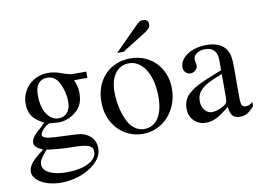

<svg xmlns="http://www.w3.org/2000/svg" viewBox="-90 -820 1624 1179"><g transform="rotate(-10 722.0 -230.0)"><path d="M387 -388Q398 -364 402 -345Q406 -326 406 -304Q406 -266 394.5 -239Q383 -212 358 -191Q335 -171 306.5 -160Q278 -149 250 -149Q240 -149 212 -152Q210 -152 205 -152.5Q200 -153 193 -154Q183 -151 172.5 -143.5Q162 -136 153 -127Q144 -118 138.5 -108Q133 -98 133 -91Q133 -67 211 -64L340 -58Q396 -56 428.5 -27Q461 2 461 49Q461 105 406 150Q367 182 312.5 200Q258 218 201 218Q165 218 133.5 210.5Q102 203 78.5 189.5Q55 176 41.5 158.5Q28 141 28 121Q28 93 50 65.5Q72 38 126 -1Q95 -16 84 -27Q73 -38 73 -54Q73 -69 83.5 -85Q94 -101 119 -123Q124 -127 136 -138Q148 -149 162 -163Q112 -188 90.5 -218.5Q69 -249 69 -297Q69 -331 82 -361Q95 -391 117.5 -413Q140 -435 170.5 -447.5Q201 -460 236 -460Q275 -460 316 -445L338 -437Q353 -432 365.5 -429.5Q378 -427 393 -427H470V-388ZM147 2Q131 21 121.5 33.5Q112 46 106.5 55Q101 64 99.5 71.5Q98 79 98 88Q98 121 138 141Q178 161 244 161Q329 161 381 134.5Q433 108 433 64Q433 37 405.5 26Q378 15 309 15Q291 15 268 14Q245 13 222 11Q199 9 179 7Q159 5 147 2ZM152 -335Q152 -263 180.5 -218.5Q209 -174 254 -174Q289 -174 309 -198.5Q329 -223 329 -265Q329 -294 321 -326.5Q313 -359 299 -385Q274 -432 226 -432Q191 -432 171.5 -407.5Q152 -383 152 -338Z M750 -460Q798 -460 838.5 -443Q879 -426 908 -396Q937 -366 953.5 -324.5Q970 -283 970 -234Q970 -182 953 -137.5Q936 -93 906 -60Q876 -27 835.5 -8.5Q795 10 748 10Q701 10 660.5 -8Q620 -26 591 -57.5Q562 -89 545.5 -132Q529 -175 529 -226Q529 -278 545 -321Q561 -364 590.5 -395Q620 -426 660.5 -443Q701 -460 750 -460ZM737 -432Q683 -432 651 -389.5Q619 -347 619 -275Q619 -221 630.5 -171Q642 -121 663 -82Q679 -52 705 -35Q731 -18 760 -18Q817 -18 848.5 -66Q880 -114 880 -199Q880 -250 869.5 -293Q859 -336 840 -367Q821 -398 794.5 -415Q768 -432 737 -432ZM677 -507 824 -655Q838 -669 846.5 -673.5Q855 -678 866 -678Q901 -678 901 -646Q901 -623 871 -604L717 -507Z M1442 -40Q1416 -11 1397 -0.5Q1378 10 1352 10Q1321 10 1306.5 -7Q1292 -24 1288 -63Q1242 -24 1208.5 -7Q1175 10 1142 10Q1096 10 1066.5 -19.5Q1037 -49 1037 -97Q1037 -122 1046.5 -145.5Q1056 -169 1073 -184Q1089 -198 1103 -208Q1117 -218 1138.5 -229Q1160 -240 1194.5 -254.5Q1229 -269 1287 -292V-353Q1287 -436 1211 -436Q1181 -436 1160 -421.5Q1139 -407 1139 -387Q1139 -376 1142 -363Q1143 -358 1143.5 -354Q1144 -350 1144 -347Q1144 -330 1130.5 -317.5Q1117 -305 1099 -305Q1082 -305 1069 -318Q1056 -331 1056 -348Q1056 -372 1069 -392.5Q1082 -413 1104.5 -428Q1127 -443 1158 -451.5Q1189 -460 1224 -460Q1314 -460 1348 -405Q1359 -387 1363.5 -363Q1368 -339 1368 -300V-105Q1368 -72 1374.5 -59.5Q1381 -47 1398 -47Q1409 -47 1419 -51Q1429 -55 1442 -66ZM1287 -268Q1242 -251 1211 -236Q1180 -221 1161 -204.5Q1142 -188 1133.5 -169.5Q1125 -151 1125 -129V-125Q1125 -93 1143.5 -70.5Q1162 -48 1188 -48Q1204 -48 1223.5 -54Q1243 -60 1261 -71Q1277 -80 1282 -90Q1287 -100 1287 -123Z"/></g></svg>

Font: Klingon pIqaD vaHbo'
Style: Regular
Weight: 400
Width: 0
Designer: Mike Neff (qa'vaj)
Foundry: Mike Neff and Michael Everson
Version: Version 2.003